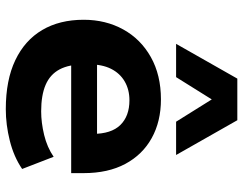

<svg xmlns="http://www.w3.org/2000/svg" viewBox="-106 -702 819 646"><g transform="rotate(90 303.0 -378.5)"><path d="M347 11Q249 11 182 -21Q115 -53 80.5 -111.5Q46 -170 46 -251Q46 -325 78.5 -384Q111 -443 171.5 -477Q232 -511 314 -511Q388 -511 444 -480Q500 -449 531 -391Q562 -333 562 -251V-209H174V-296H443L430 -281Q430 -344 400 -374.5Q370 -405 317 -405Q281 -405 253.5 -389Q226 -373 211 -343Q196 -313 196 -269V-254Q196 -202 213 -170Q230 -138 265 -123Q300 -108 354 -108Q392 -108 433.5 -118Q475 -128 507 -150L548 -44Q507 -16 453 -2.5Q399 11 347 11ZM127 -562 244 -768H384L501 -562H389L314 -682L239 -562Z"/></g></svg>

Font: Nunito Sans 8pt ExtraBold
Style: Regular
Weight: 800
Version: Version 3.101;gftools[0.9.27]